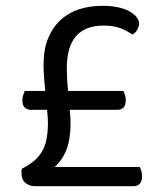

<svg xmlns="http://www.w3.org/2000/svg" viewBox="-20 -641 544 661"><path d="M145 -219Q145 -237 142 -263H85Q74 -263 65.5 -270.5Q57 -278 57 -296Q57 -306 60 -313.5Q63 -321 65 -328H136Q133 -353 131.5 -376.5Q130 -400 130 -418Q130 -472 146 -510Q162 -548 189.5 -573Q217 -598 253.5 -609.5Q290 -621 332 -621Q364 -621 388 -615.5Q412 -610 427.5 -601Q443 -592 451 -581Q459 -570 459 -560Q459 -552 453.5 -540.5Q448 -529 436 -522Q414 -537 391.5 -545Q369 -553 337 -553Q210 -553 210 -407Q210 -390 211 -369.5Q212 -349 214 -328H405Q408 -321 410.5 -313.5Q413 -306 413 -296Q413 -278 405 -270.5Q397 -263 384 -263H220Q223 -236 223 -217Q223 -163 209 -126.5Q195 -90 168 -66H461Q469 -52 469 -33Q469 -17 461 -8.5Q453 0 440 0H100Q81 0 67.5 -11.5Q54 -23 54 -45Q54 -50 54 -52.5Q54 -55 55 -60Q77 -71 94 -84.5Q111 -98 122.5 -116Q134 -134 139.5 -159Q145 -184 145 -219Z"/></svg>

Font: Baloo Chettan 2
Style: Regular
Weight: 400
Designer: Maithili Shingre, Unnati Kotecha and Ek Type
Foundry: Ek Type
Version: Version 1.640;hotconv 1.0.111;makeotfexe 2.5.65597; ttfautoh